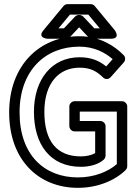

<svg xmlns="http://www.w3.org/2000/svg" viewBox="-20 -865 668 922"><path d="M74 -325C74 -527 198 -641 361 -641C432 -641 484 -613 521 -581L490 -546C457 -573 418 -590 362 -590C229 -590 143 -484 143 -328C143 -171 221 -64 368 -64C409 -64 451 -74 479 -99C484 -104 487 -112 487 -118V-259C487 -274 473 -284 462 -284H363V-329H541V-77C500 -41 433 -13 354 -13C194 -13 74 -120 74 -325ZM24 -325C24 -96 166 37 354 37C450 37 533 1 583 -48C587 -52 591 -59 591 -66V-354C591 -365 581 -379 566 -379H338C327 -379 313 -369 313 -354V-259C313 -248 323 -234 338 -234H437V-130C421 -120 395 -114 368 -114C253 -114 193 -187 193 -328C193 -466 263 -540 362 -540C416 -540 445 -522 475 -493C486 -482 502 -484 511 -494L575 -566C582 -574 584 -590 574 -600C530 -645 459 -691 361 -691C170 -691 24 -551 24 -325ZM287 -729H261L316 -795H404L459 -729H433L380 -785C375 -790 368 -793 362 -793H358C351 -793 344 -789 340 -785ZM298 -679C304 -679 311 -682 316 -687L360 -734L404 -687C408 -683 415 -679 422 -679H512C562 -679 531 -720 531 -720L435 -836C430 -842 423 -845 416 -845H304C297 -845 290 -842 285 -836L189 -720C157 -682 208 -679 208 -679Z"/></svg>

Font: Falling Sky
Style: Ou
Weight: 400
Designer: Paul D. Hunt
Foundry: Adobe Systems Incorporated
Version: Version 1.02